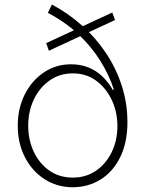

<svg xmlns="http://www.w3.org/2000/svg" viewBox="-20 -792 623 824"><path d="M473.6 -706.1 189.9 -574.2 178.2 -606.9 461.9 -738.3ZM292 11.7Q224.1 11.2 170.7 -23.4Q117.2 -58.1 86.7 -117.9Q56.2 -177.7 56.2 -252.4Q56.2 -327.6 86.7 -387.5Q117.2 -447.3 168.9 -481.7Q220.7 -516.1 284.7 -516.1Q325.7 -516.1 359.1 -502.7Q392.6 -489.3 418.7 -464.6Q444.8 -439.9 463.4 -407.2H468.8Q448.2 -470.7 410.4 -531.2Q372.6 -591.8 316.7 -644.5Q260.7 -697.3 185.5 -736.8L202.6 -772.5Q272 -735.8 331.1 -683.3Q390.1 -630.9 434.1 -565.4Q478 -500 502.4 -424.6Q526.9 -349.1 526.9 -267.6Q526.9 -181.6 496.6 -118.9Q466.3 -56.2 413.1 -22.5Q359.9 11.2 292 11.7ZM292.5 -29.8Q348.6 -29.8 391.6 -59.1Q434.6 -88.4 459.2 -138.7Q483.9 -189 483.9 -251Q483.9 -311.5 459.7 -362.8Q435.5 -414.1 392.8 -445.6Q350.1 -477.1 292.5 -477.1Q236.3 -477.1 193.1 -446.8Q149.9 -416.5 125.5 -365.5Q101.1 -314.5 101.1 -252.9Q101.1 -191.4 125 -140.6Q148.9 -89.8 191.9 -59.8Q234.9 -29.8 292.5 -29.8Z"/></svg>

Font: Inter 16pt ExtraLight
Style: Regular
Weight: 250
Version: Version 4.001;git-66647c0bb